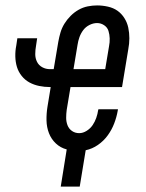

<svg xmlns="http://www.w3.org/2000/svg" viewBox="-20 -548 540 708"><path d="M204 140 226 3Q203 -3 186 -19Q169 -35 160.5 -57Q152 -79 151.5 -104Q151 -129 155 -154L167 -227H164Q144 -227 124.5 -231Q105 -235 88.5 -244Q72 -253 60 -268Q48 -283 42.5 -301Q37 -319 36.5 -339.5Q36 -360 40 -380L44 -407H117L113 -380Q110 -364 110 -348.5Q110 -333 116.5 -320Q123 -307 136 -300Q149 -293 164 -293H178L195 -394Q198 -411 203 -428Q208 -445 217.5 -460.5Q227 -476 240.5 -489.5Q254 -503 270 -512Q286 -521 303.5 -524.5Q321 -528 338 -528Q358 -528 378 -523.5Q398 -519 413 -508.5Q428 -498 438.5 -481.5Q449 -465 453 -446Q457 -427 457 -407Q457 -387 453 -366L430 -227H240L226 -143Q224 -128 224 -113.5Q224 -99 229 -86Q234 -73 245.5 -65Q257 -57 272 -57Q286 -57 299.5 -65.5Q313 -74 321.5 -86.5Q330 -99 335 -113.5Q340 -128 342 -142L343 -145H415L414 -139Q410 -116 401 -92.5Q392 -69 377 -48.5Q362 -28 341 -13.5Q320 1 296 6L274 140ZM251 -293H368L382 -377Q385 -392 384.5 -406.5Q384 -421 380 -434Q376 -447 364 -455Q352 -463 338 -463Q324 -463 310 -456Q296 -449 287 -437Q278 -425 273 -411Q268 -397 266 -383Z"/></svg>

Font: Iosevka Term Curly Oblique
Style: Regular
Weight: 400
Italic angle: -9°
Designer: Belleve Invis
Foundry: Belleve Invis
Version: Version 32.3.0